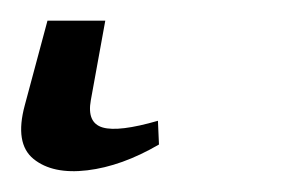

<svg xmlns="http://www.w3.org/2000/svg" viewBox="-30 33 293 186"><path d="M16 53H72L58 130Q54 152 69.5 156.5Q85 161 123 150L124 173Q88 194 54.5 198Q21 202 2.5 187Q-16 172 -6 135Z"/></svg>

Font: Piazzolla SC
Style: Italic
Weight: 400
Italic angle: -11.3°
Designer: Juan Pablo del Peral
Foundry: Huerta Tipografica
Version: Version 1.330